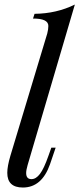

<svg xmlns="http://www.w3.org/2000/svg" viewBox="-20 -815 351 849"><path d="M95.7 -49.8Q95.7 -22.9 119.1 -22.9Q139.2 -22.9 156.7 -46.1Q174.3 -69.3 193.8 -125L207 -162.1H226.1L201.2 -88.9Q165 14.2 81.1 14.2Q12.2 14.2 12.2 -50.8Q12.2 -79.6 25.9 -126L189 -667Q193.8 -685.5 193.8 -700.2Q193.8 -733.4 126 -732.9L132.8 -753.9Q230 -754.9 311 -794.9L102.1 -85Q95.7 -63 95.7 -49.8Z"/></svg>

Font: PlayfairDisplay-Italic
Style: Italic
Weight: 400
Italic angle: -14°
Designer: Claus Eggers Sørensen
Foundry: Claus Eggers Sørensen
Version: Version 1.002;PS 001.002;hotconv 1.0.70;makeotf.lib2.5.58329